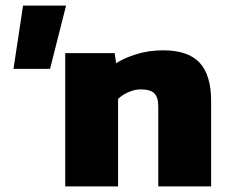

<svg xmlns="http://www.w3.org/2000/svg" viewBox="-20 -663 811 683"><path d="M28 -418 62 -643H215L158 -418ZM212 0V-474H388L393 -438Q420 -456 464.5 -470Q509 -484 560 -484Q649 -484 690 -440Q731 -396 731 -304V0H543V-285Q543 -317 529 -331Q515 -345 480 -345Q459 -345 436.5 -335Q414 -325 400 -311V0Z"/></svg>

Font: Kanit
Style: Bold
Weight: 700
Designer: Katatrad Team
Foundry: CadsonDemak
Version: Version 2.000; ttfautohint (v1.8.3)